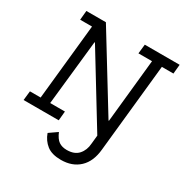

<svg xmlns="http://www.w3.org/2000/svg" viewBox="-191 -801 1104 1150"><g transform="rotate(30 360.5 -225.5)"><path d="M260 0H17L24 -64H98L152 -586H70L76 -650H211L519 -148H522L567 -586H473L480 -650H721L715 -586H635L572 22Q564 108 515.5 153.5Q467 199 389 199Q326 199 291 171.5Q256 144 240 99L296 60Q313 100 335 115Q357 130 390 130Q443 130 470 99.5Q497 69 500 23L506 -36L215 -512H212L164 -64H266Z"/></g></svg>

Font: Zilla Slab
Style: Italic
Weight: 400
Italic angle: -6°
Designer: Typotheque.com
Foundry: Typotheque type foundry
Version: Version 1.1; 2017; ttfautohint (v1.6)